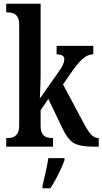

<svg xmlns="http://www.w3.org/2000/svg" viewBox="-20 -780 545 1021"><path d="M13 0V-46H23Q36 -46 49.5 -50.5Q63 -55 72.5 -70Q82 -85 82 -115V-649Q82 -677 72.5 -691Q63 -705 49.5 -709.5Q36 -714 23 -714H13V-760H196V-376Q196 -359 195 -332Q194 -305 193 -282.5Q192 -260 192 -256L291 -397Q311 -424 316.5 -440Q322 -456 322 -465Q322 -491 281 -491V-536H476V-491Q447 -491 420.5 -468Q394 -445 363 -400L315 -331L422 -131Q443 -90 461.5 -68Q480 -46 501 -46H505V0H493Q437 0 404.5 -7Q372 -14 351 -36.5Q330 -59 309 -104L237 -254L196 -194V-112Q196 -83 205 -69Q214 -55 227.5 -50.5Q241 -46 254 -46H262V0ZM206 208Q213 176 222.5 136Q232 96 237 61H323V71Q316 92 303.5 119Q291 146 276.5 173Q262 200 248 221H206Z"/></svg>

Font: Noto Serif Tamil ExtraCondensed SemiBold
Style: Regular
Weight: 600
Width: 2
Designer: Indian Type Foundry, Tom Grace, and the Monotype Design Team
Foundry: Monotype Imaging Inc.
Version: Version 2.004; ttfautohint (v1.8.4.7-5d5b)